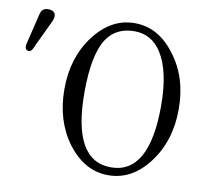

<svg xmlns="http://www.w3.org/2000/svg" viewBox="-79 -791 957 888"><g transform="rotate(10 399.5 -347.0)"><path d="M753 -347C753 -446 727 -530 674 -599C622 -669 559 -704 484 -704C410 -704 347 -669 294 -599C242 -530 216 -446 216 -347C216 -248 242 -164 294 -94C347 -25 410 10 484 10C559 10 622 -25 674 -94C727 -164 753 -248 753 -347ZM670 -348C670 -135 610 -28 490 -28C370 -28 310 -135 310 -348C310 -469 327 -554 362 -605C391 -646 433 -667 490 -667C543 -667 586 -643 617 -594C652 -539 670 -457 670 -348ZM104 -640C110 -652 113 -662 113 -670C113 -689 101 -698 77 -698C59 -698 47 -688 42 -667L9 -530C2 -505 7 -492 24 -492C33 -492 41 -502 48 -522Z"/></g></svg>

Font: GFS Decker
Style: Normal
Weight: 400
Foundry: George D. Matthiopoulos
Version: Version 1.000